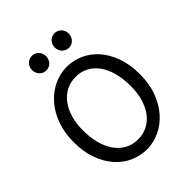

<svg xmlns="http://www.w3.org/2000/svg" viewBox="-258 -1075 1229 1229"><g transform="rotate(-45 356.5 -460.5)"><path d="M654.3 -361.3Q654.3 -273.4 628.2 -204.1Q602.1 -134.8 558.8 -86.7Q515.6 -38.6 460.4 -13.2Q405.3 12.2 346.7 12.2Q287.6 12.2 233.4 -11.7Q179.2 -35.6 137.7 -82Q96.2 -128.4 71.3 -196Q46.4 -263.7 46.4 -351.6Q46.4 -410.2 58.3 -460.4Q70.3 -510.7 91.6 -552.2Q112.8 -593.8 142.1 -626Q171.4 -658.2 205.8 -680.2Q240.2 -702.1 278.6 -713.6Q316.9 -725.1 356.4 -725.1Q414.6 -725.1 468.5 -701.2Q522.5 -677.2 563.7 -630.9Q605 -584.5 629.6 -516.8Q654.3 -449.2 654.3 -361.3ZM559.1 -349.1Q559.1 -416.5 544.2 -470.5Q529.3 -524.4 502 -562Q474.6 -599.6 436.3 -619.6Q397.9 -639.6 351.6 -639.6Q305.2 -639.6 266.6 -620.4Q228 -601.1 200.2 -565.2Q172.4 -529.3 157 -478.3Q141.6 -427.2 141.6 -363.8Q141.6 -296.9 156.5 -243.2Q171.4 -189.5 199 -151.6Q226.6 -113.8 265.1 -93.5Q303.7 -73.2 351.6 -73.2Q396.5 -73.2 434.6 -92Q472.7 -110.8 500.2 -146.2Q527.8 -181.6 543.5 -232.9Q559.1 -284.2 559.1 -349.1ZM184.1 -866.7Q184.1 -880.4 189 -892.3Q193.8 -904.3 202.4 -913.3Q210.9 -922.4 222.4 -927.5Q233.9 -932.6 247.6 -932.6Q261.2 -932.6 272.9 -927.5Q284.7 -922.4 293 -913.3Q301.3 -904.3 306.2 -892.3Q311 -880.4 311 -866.7Q311 -853 306.2 -841.1Q301.3 -829.1 293 -820.1Q284.7 -811 272.9 -805.9Q261.2 -800.8 247.6 -800.8Q233.9 -800.8 222.4 -805.9Q210.9 -811 202.4 -820.1Q193.8 -829.1 189 -841.1Q184.1 -853 184.1 -866.7ZM389.2 -866.7Q389.2 -880.4 394 -892.3Q398.9 -904.3 407.5 -913.3Q416 -922.4 427.5 -927.5Q439 -932.6 452.6 -932.6Q466.3 -932.6 478 -927.5Q489.7 -922.4 498 -913.3Q506.3 -904.3 511.2 -892.3Q516.1 -880.4 516.1 -866.7Q516.1 -853 511.2 -841.1Q506.3 -829.1 498 -820.1Q489.7 -811 478 -805.9Q466.3 -800.8 452.6 -800.8Q439 -800.8 427.5 -805.9Q416 -811 407.5 -820.1Q398.9 -829.1 394 -841.1Q389.2 -853 389.2 -866.7Z"/></g></svg>

Font: Andika Afr
Style: Regular
Weight: 400
Designer: Victor Gaultney, Annie Olsen, Julie Remington, Don Collingsworth, Eric Hays, Becca Hirsbrunner
Foundry: SIL International
Version: Version 5.000